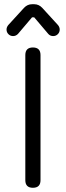

<svg xmlns="http://www.w3.org/2000/svg" viewBox="-20 -890 312 910"><path d="M11 -750Q11 -761 19 -771L94 -853Q110 -870 132 -870H142Q164 -870 180 -853L255 -771Q263 -761 263 -750Q263 -737 254 -728Q245 -719 232 -719Q218 -719 209 -729L142 -808H132L65 -729Q55 -719 42 -719Q29 -719 20 -728Q11 -737 11 -750ZM172 -36Q172 0 136 0Q100 0 100 -36V-629Q100 -665 136 -665Q172 -665 172 -629Z"/></svg>

Font: Jura SemiBold
Style: Regular
Weight: 600
Designer: Daniel Johnson, Alexei Vanyashin
Foundry: Daniel Johnson
Version: Version 5.103